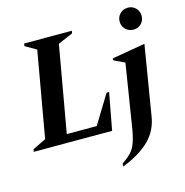

<svg xmlns="http://www.w3.org/2000/svg" viewBox="-145 -830 1141 1183"><g transform="rotate(-15 425.5 -239.0)"><path d="M-14 0 -11 -16 74 -57 170 -603 99 -644 102 -660H406L403 -644L308 -603L211 -53H402L514 -236H530L486 0ZM776 -568Q746 -568 725.5 -588Q705 -608 705 -638Q705 -668 725.5 -688Q746 -708 776 -708Q805 -708 825 -688Q845 -668 845 -638Q845 -608 825 -588Q805 -568 776 -568ZM496 230V212Q531 188 553 165.5Q575 143 588 107.5Q601 72 611 10L674 -385L605 -418V-430L814 -466H817L744 -24Q731 63 670.5 124Q610 185 496 230Z"/></g></svg>

Font: Spectral
Style: Bold Italic
Weight: 700
Italic angle: -10°
Designer: Jean-Baptiste Levee
Foundry: Production Type
Version: Version 2.001